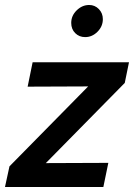

<svg xmlns="http://www.w3.org/2000/svg" viewBox="-37 -751 538 771"><path d="M-17 0 1 -83 317 -404 74 -403 94 -501H481L464 -418L147 -96L398 -97L378 0ZM305 -602Q281 -602 265 -618Q249 -634 249 -659Q249 -688 271 -709.5Q293 -731 321 -731Q344 -731 360 -714.5Q376 -698 376 -674Q376 -645 354.5 -623.5Q333 -602 305 -602Z"/></svg>

Font: Red Hat Text Medium
Style: Italic
Weight: 500
Italic angle: -12°
Designer: Pentagram / MCKL
Foundry: Pentagram / MCKL
Version: Version 1.003; Red Hat Text Medium Italic